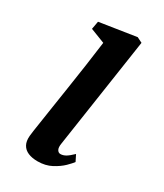

<svg xmlns="http://www.w3.org/2000/svg" viewBox="-150 -621 592 693"><g transform="rotate(30 146.0 -274.5)"><path d="M124.5 10Q101.5 10 85 3Q68.5 -4 60.5 -18.5Q52.5 -33 54.5 -55.5Q56.5 -74.5 61.8 -107.8Q67 -141 73.5 -184.8Q80 -228.5 87.8 -278Q95.5 -327.5 102.8 -378.8Q110 -430 116.5 -479L56 -502.5L62 -535.5L214 -559L236 -548L167.5 -89Q164.5 -71 169.5 -62.5Q174.5 -54 183 -54Q193.5 -54 204.5 -60.2Q215.5 -66.5 232 -82.5L245 -56.5Q239 -48 223 -32.2Q207 -16.5 182 -3.2Q157 10 124.5 10Z"/></g></svg>

Font: Merriweather 36pt Medium
Style: Italic
Weight: 500
Italic angle: -7.8°
Version: Version 2.101